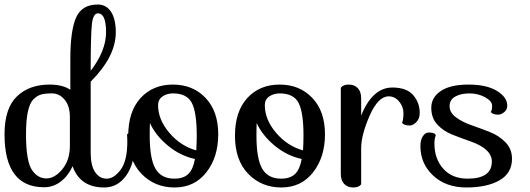

<svg xmlns="http://www.w3.org/2000/svg" viewBox="-20 -826 2343 849"><path d="M0 -232Q0 -347 54.5 -399.5Q109 -452 199 -452Q257 -452 291 -429V-565Q291 -691 316.5 -748.5Q342 -806 412 -806Q450 -806 471 -774Q492 -742 492 -683Q492 -576 381 -465V-151Q381 -94 400.5 -65Q420 -36 452 -36Q484 -36 513.5 -75.5Q543 -115 543 -201Q543 -220 542 -231Q543 -237 557 -237Q575 -237 575 -184Q575 -101 537.5 -49Q500 3 441 3Q334 3 301 -91Q282 -49 249 -23.5Q216 2 175 2Q0 2 0 -232ZM289 -181V-309Q289 -358 265.5 -385.5Q242 -413 210.5 -413Q179 -413 161.5 -408Q144 -403 127 -386Q95 -353 95 -232Q95 -110 123 -72Q148 -37 185 -37Q222 -37 255.5 -77.5Q289 -118 289 -181ZM413 -767Q392 -767 386.5 -720.5Q381 -674 381 -513Q449 -601 449 -684Q449 -767 413 -767Z M744.5 -452Q833 -452 889 -393Q945 -334 945 -232.5Q945 -131 892.5 -64Q840 3 752 3Q664 3 605.5 -57.5Q547 -118 547 -225.5Q547 -333 601.5 -392.5Q656 -452 744.5 -452ZM745 -413Q718 -413 698.5 -399.5Q679 -386 679 -361Q679 -297 729 -238.5Q779 -180 848 -161Q850 -199 850 -226Q850 -330 828 -371.5Q806 -413 745 -413ZM642 -226Q642 -124 667.5 -80Q693 -36 751 -36Q791 -36 812.5 -56.5Q834 -77 842 -123Q777 -137 722.5 -182Q668 -227 643 -282Q642 -265 642 -226Z M1216.5 -452Q1305 -452 1361 -393Q1417 -334 1417 -232.5Q1417 -131 1364.5 -64Q1312 3 1224 3Q1136 3 1077.5 -57.5Q1019 -118 1019 -225.5Q1019 -333 1073.5 -392.5Q1128 -452 1216.5 -452ZM1217 -413Q1190 -413 1170.5 -399.5Q1151 -386 1151 -361Q1151 -297 1201 -238.5Q1251 -180 1320 -161Q1322 -199 1322 -226Q1322 -330 1300 -371.5Q1278 -413 1217 -413ZM1114 -226Q1114 -124 1139.5 -80Q1165 -36 1223 -36Q1263 -36 1284.5 -56.5Q1306 -77 1314 -123Q1249 -137 1194.5 -182Q1140 -227 1115 -282Q1114 -265 1114 -226Z M1577 -170V-11Q1567 3 1542 3Q1517 3 1502 -12.5Q1487 -28 1487 -58V-438Q1497 -452 1522 -452Q1547 -452 1562 -436.5Q1577 -421 1577 -391V-315Q1627 -439 1715 -439Q1778 -439 1807 -405.5Q1836 -372 1836 -326Q1836 -301 1821 -286Q1806 -271 1792 -271Q1766 -271 1758 -283Q1764 -298 1764 -326Q1764 -354 1745 -377Q1726 -400 1699 -400Q1652 -400 1614.5 -314.5Q1577 -229 1577 -170Z M2223 -359Q2223 -341 2209.5 -330Q2196 -319 2183 -319Q2158 -319 2150 -331Q2156 -338 2156 -358.5Q2156 -379 2125 -396Q2094 -413 2056 -413Q2018 -413 1993 -399Q1968 -385 1968 -356.5Q1968 -328 1996.5 -307Q2025 -286 2065.5 -272Q2106 -258 2146.5 -242Q2187 -226 2215.5 -196.5Q2244 -167 2244 -124Q2244 -60 2188.5 -28.5Q2133 3 2042.5 3Q1952 3 1895.5 -49.5Q1839 -102 1839 -180Q1839 -208 1850 -224Q1861 -240 1875 -240Q1901 -240 1905 -231L1907 -228Q1901 -213 1901 -191Q1901 -124 1940 -80Q1979 -36 2048 -36Q2154 -36 2155 -111Q2155 -168 2060 -201Q2020 -215 1980.5 -230.5Q1941 -246 1914 -275Q1887 -304 1887 -349.5Q1887 -395 1929 -423.5Q1971 -452 2051.5 -452Q2132 -452 2177.5 -424Q2223 -396 2223 -359Z"/></svg>

Font: Sofia
Style: Regular
Weight: 400
Designer: Paula Nazal and Daniel Hernndez
Foundry: Paula Nazal, Daniel Hernndez
Version: Version 1.001